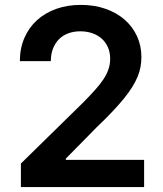

<svg xmlns="http://www.w3.org/2000/svg" viewBox="-20 -757 661 777"><path d="M64.6 -95.2 317.1 -342.7Q344.1 -370 364.3 -392.6Q384.6 -415.1 398.3 -435.7Q411.9 -456.3 418.9 -476.6Q425.8 -496.8 425.8 -519.5Q425.8 -545.1 416.7 -565.7Q407.7 -586.3 391.5 -600.7Q375.4 -615.1 353.2 -622.7Q331 -630.3 305 -630.3Q278.1 -630.3 255.9 -622Q233.7 -613.6 218.2 -597.8Q202.8 -582 194.2 -559.7Q185.7 -537.3 185.7 -509.6H60.4Q60.4 -561.4 78.7 -603.5Q96.9 -645.6 129.6 -675.2Q162.3 -704.9 207.6 -721.1Q252.8 -737.2 306.8 -737.2Q361.9 -737.2 407 -721.4Q452.1 -705.6 484.4 -677.4Q516.7 -649.1 534.4 -610.6Q552.2 -572.1 552.2 -526.3Q552.2 -505.7 548.7 -486.2Q545.1 -466.6 536.8 -446.4Q528.4 -426.1 514.9 -404.5Q501.4 -382.8 481.4 -358.1Q461.3 -333.5 434.3 -304.9Q407.3 -276.3 371.8 -242.5L246.4 -115.1V-110.1H563.2V0H64.6Z"/></svg>

Font: Interop SemBd
Style: Regular
Weight: 600
Designer: Rasmus Andersson, Google, Jang Haemin
Foundry: jhaemin
Version: Version 1.008